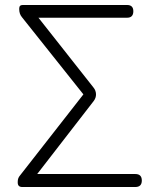

<svg xmlns="http://www.w3.org/2000/svg" viewBox="-20 -749 630 769"><path d="M69 0Q51 0 51 -18V-21Q51 -36 60 -46L314 -371L68 -680Q57 -693 57 -712V-715Q57 -729 71 -729H489Q514 -729 514 -704Q514 -678 489 -678H134L354 -399Q364 -387 364.5 -372Q365 -357 355 -344L129 -52H522Q548 -52 548 -26Q548 0 522 0H299Z"/></svg>

Font: GenSenRounded TW L
Style: Regular
Weight: 300
Version: Version 1.501;PS 1;hotconv 16.6.51;makeotf.lib2.5.65220